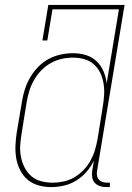

<svg xmlns="http://www.w3.org/2000/svg" viewBox="-20 -755 540 783"><path d="M189 8Q162 8 137 1Q112 -6 93 -22Q74 -38 62.5 -60.5Q51 -83 46.5 -108Q42 -133 43 -160Q44 -187 48 -213L70 -343Q74 -368 82 -392.5Q90 -417 103.5 -440Q117 -463 136 -482.5Q155 -502 178.5 -514.5Q202 -527 227 -532.5Q252 -538 278 -538Q305 -538 330 -530.5Q355 -523 373.5 -505.5Q392 -488 402 -464.5Q412 -441 415 -415L465 -717H194L173 -590H153L177 -735H488L376 -59Q374 -49 375.5 -39.5Q377 -30 383 -23Q389 -16 398 -13Q407 -10 417 -10H428V8H414Q400 8 387.5 4Q375 0 366.5 -9.5Q358 -19 356 -32Q354 -45 356 -59L363 -100Q351 -75 332.5 -54Q314 -33 290.5 -18.5Q267 -4 240.5 2Q214 8 189 8ZM195 -10Q217 -10 240 -15Q263 -20 283.5 -32Q304 -44 321 -62Q338 -80 349.5 -101Q361 -122 367.5 -144Q374 -166 378 -189L399 -319Q403 -343 404.5 -366.5Q406 -390 402.5 -413Q399 -436 389.5 -456.5Q380 -477 363.5 -492Q347 -507 324.5 -513.5Q302 -520 278 -520Q255 -520 232 -515Q209 -510 187.5 -498Q166 -486 148.5 -468Q131 -450 119 -429Q107 -408 100 -385.5Q93 -363 89 -340L68 -210Q64 -186 62.5 -162Q61 -138 65.5 -115Q70 -92 80.5 -71.5Q91 -51 108 -36.5Q125 -22 148 -16Q171 -10 195 -10Z"/></svg>

Font: Iosevka Slab Thin
Style: Italic
Weight: 100
Italic angle: -9°
Monospace: yes
Designer: Belleve Invis
Foundry: Belleve Invis
Version: Version 11.1.1; ttfautohint (v1.8.3)